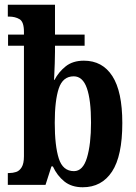

<svg xmlns="http://www.w3.org/2000/svg" viewBox="-20 -780 574 810"><path d="M329 10Q282 10 251.5 -14.5Q221 -39 203 -78H197L172 0H13V-50H19Q34 -50 48 -54.5Q62 -59 71.5 -74.5Q81 -90 81 -121V-587H14V-634H81V-646Q81 -688 62.5 -699Q44 -710 18 -710H13V-760H212V-634H337V-587H212V-562Q212 -541 211 -513Q210 -485 209 -464Q208 -443 208 -443H210Q227 -476 257 -500Q287 -524 334 -524Q412 -524 454 -459Q496 -394 496 -261Q496 -122 452.5 -56Q409 10 329 10ZM292 -58Q330 -58 347 -115Q364 -172 364 -263Q364 -358 346.5 -408Q329 -458 291 -458Q245 -458 228 -407Q211 -356 211 -262Q211 -165 228 -111.5Q245 -58 292 -58Z"/></svg>

Font: Noto Serif ExtraCondensed
Style: Bold
Weight: 700
Width: 2
Designer: Monotype Design Team
Foundry: Monotype Imaging Inc.
Version: Version 2.014; ttfautohint (v1.8.4.7-5d5b)